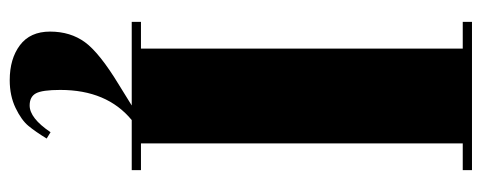

<svg xmlns="http://www.w3.org/2000/svg" viewBox="-318 -422 991 395"><g transform="rotate(90 177.5 -224.5)"><path d="M25 -700H330V-681H275V-19H330V0H227Q165 51 165 147Q165 184 172 197Q179 210 197 210Q223 210 252 167L265 175Q251 198 239 212.5Q227 227 202 239Q177 251 145 251Q101 251 73 230Q45 209 45 168Q45 126 67 96Q89 66 155 26L197 0H25V-19H80V-681H25Z"/></g></svg>

Font: Abril Fatface
Style: Regular
Weight: 400
Designer: Veronika Burian, Jos Scaglione
Foundry: TypeTogether
Version: Version 1.001